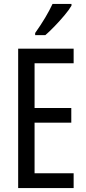

<svg xmlns="http://www.w3.org/2000/svg" viewBox="-20 -963 442 983"><path d="M357 0H73V-714H357V-639H157V-410H345V-335H157V-76H357ZM346 -934Q334 -913 310 -884.5Q286 -856 259.5 -828.5Q233 -801 212 -783H160V-794Q218 -876 249 -943H346Z"/></svg>

Font: Noto Sans ExtraCondensed
Style: Regular
Weight: 400
Width: 2
Designer: Monotype Design Team
Foundry: Monotype Imaging Inc.
Version: Version 2.013; ttfautohint (v1.8.4.7-5d5b)